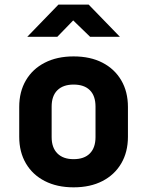

<svg xmlns="http://www.w3.org/2000/svg" viewBox="-20 -805 640 835"><path d="M300 9.7Q228.1 9.7 174.9 -17.6Q121.7 -44.8 92.7 -94.3Q63.6 -143.8 63.6 -210.3V-339.7Q63.6 -406.3 92.7 -455.7Q121.7 -505.2 174.9 -532.4Q228.1 -559.7 300 -559.7Q372.9 -559.7 425.6 -532.4Q478.3 -505.2 507.3 -455.7Q536.4 -406.3 536.4 -339.7V-210.3Q536.4 -143.8 507.3 -94.3Q478.3 -44.8 425.5 -17.6Q372.8 9.7 300 9.7ZM300 -112.8Q346.3 -112.8 370.8 -137.7Q395.4 -162.6 395.4 -208.8V-341.2Q395.4 -388.2 370.8 -412.7Q346.3 -437.2 300 -437.2Q254.7 -437.2 229.7 -412.7Q204.6 -388.2 204.6 -341.2V-208.8Q204.6 -162.6 229.7 -137.7Q254.7 -112.8 300 -112.8ZM98.6 -645 234.2 -785H365.6L501.4 -645H371.8L298.3 -716.2L229.3 -645Z"/></svg>

Font: JetBrains Mono
Style: Regular
Weight: 400
Monospace: yes
Designer: Philipp Nurullin, Konstantin Bulenkov
Foundry: JetBrains
Version: Version 2.305